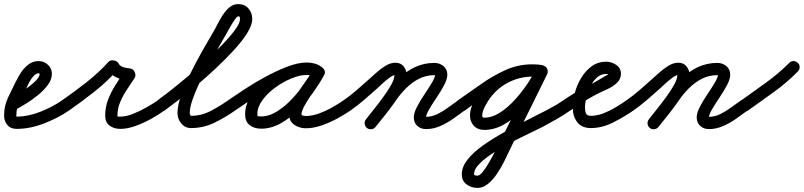

<svg xmlns="http://www.w3.org/2000/svg" viewBox="-39 -593 3935 940"><path d="M9 -109Q20 -115 44 -129.5Q68 -144 93.5 -162Q119 -180 137 -198.5Q155 -217 155 -231Q155 -234 150 -234Q138 -234 126.5 -222Q115 -210 106.5 -194.5Q98 -179 94 -170Q94 -170 94 -170Q94 -170 94 -170Q94 -170 94 -169.5Q94 -169 94 -169Q77 -137 59 -101.5Q41 -66 41 -28Q41 -22 42 -22Q98 -22 159 -46Q220 -70 265 -102Q275 -109 287 -106.5Q299 -104 307 -94Q314 -84 311.5 -72Q309 -60 299 -52Q247 -16 177.5 11Q108 38 42 38Q13 38 -3 19Q-19 0 -19 -28Q-19 -74 0.5 -115.5Q20 -157 40 -197Q40 -197 40 -196.5Q40 -196 40 -196Q40 -196 40 -196Q40 -196 40 -196Q50 -218 65.5 -240.5Q81 -263 102 -278.5Q123 -294 150 -294Q176 -294 195.5 -276Q215 -258 215 -231Q215 -204 195.5 -177.5Q176 -151 147 -127.5Q118 -104 88 -85.5Q58 -67 37 -56Q26 -50 14 -53.5Q2 -57 -4 -68Q-10 -79 -6 -91Q-2 -103 9 -109Z M257 -60Q250 -70 252.5 -82.5Q255 -95 265 -102Q323 -142 383.5 -189.5Q444 -237 492 -290Q500 -300 518 -297Q535 -295 541 -283Q548 -269 565.5 -264Q583 -259 597 -258Q612 -257 620 -241Q628 -224 620 -211Q602 -184 582.5 -154.5Q563 -125 549.5 -93.5Q536 -62 536 -27Q536 -22 538 -22Q540 -22 550 -22Q578 -22 612 -35.5Q646 -49 678.5 -67.5Q711 -86 733 -101Q743 -109 755 -107Q767 -105 774 -94Q782 -84 780 -72Q778 -60 767 -53Q740 -33 702.5 -12Q665 9 625 23.5Q585 38 550 38Q519 38 497.5 22Q476 6 476 -27Q476 -69 490.5 -106Q505 -143 526.5 -177Q548 -211 570 -245Q574 -251 581 -244.5Q588 -238 593 -227Q599 -217 600 -207.5Q601 -198 593 -198Q562 -200 532 -213.5Q502 -227 487 -257Q484 -263 493 -264.5Q502 -266 513 -264Q524 -263 532.5 -259Q541 -255 536 -250Q486 -194 423.5 -144.5Q361 -95 299 -52Q289 -45 276.5 -47.5Q264 -50 257 -60Z M725 -60Q718 -70 720.5 -82Q723 -94 733 -102Q750 -114 786.5 -142.5Q823 -171 868.5 -209Q914 -247 961 -289.5Q1008 -332 1047.5 -372.5Q1087 -413 1111.5 -446.5Q1136 -480 1136 -499Q1136 -505 1135 -509Q1134 -513 1127 -513Q1122 -513 1112 -499Q1102 -485 1090.5 -465.5Q1079 -446 1069 -427.5Q1059 -409 1054 -401Q1040 -376 1019 -340.5Q998 -305 976 -264Q954 -223 934.5 -181Q915 -139 902.5 -102Q890 -65 890 -39Q890 -36 892 -31Q894 -26 896 -26Q947 -26 992 -49.5Q1037 -73 1078 -102Q1088 -109 1100 -106.5Q1112 -104 1120 -94Q1127 -84 1124.5 -72Q1122 -60 1112 -52Q1064 -18 1010.5 8Q957 34 896 34Q867 34 848.5 11.5Q830 -11 830 -39Q830 -78 849 -130.5Q868 -183 896 -239Q924 -295 952.5 -345.5Q981 -396 1002 -431Q1013 -449 1025 -473Q1037 -497 1052 -520Q1067 -543 1085.5 -558Q1104 -573 1127 -573Q1159 -573 1177.5 -551.5Q1196 -530 1196 -499Q1196 -471 1171.5 -431.5Q1147 -392 1106 -347.5Q1065 -303 1016.5 -257.5Q968 -212 919.5 -171.5Q871 -131 830.5 -100Q790 -69 767 -52Q757 -45 745 -47.5Q733 -50 725 -60Z M1078 -102Q1111 -125 1159 -156.5Q1207 -188 1261.5 -217.5Q1316 -247 1368.5 -267Q1421 -287 1463 -287Q1482 -287 1501 -282Q1520 -277 1535 -265Q1547 -257 1548 -245.5Q1549 -234 1543 -225Q1537 -216 1526 -212Q1515 -208 1503 -215Q1484 -226 1461 -226Q1430 -226 1389 -209.5Q1348 -193 1309.5 -165Q1271 -137 1246 -103Q1221 -69 1221 -34Q1221 -24 1225 -23.5Q1229 -23 1240 -23Q1278 -23 1316.5 -47Q1355 -71 1389.5 -107.5Q1424 -144 1451 -183Q1478 -222 1495 -252Q1502 -266 1514 -268Q1526 -270 1535 -264Q1545 -259 1550 -248Q1555 -237 1547 -224Q1538 -206 1520 -180.5Q1502 -155 1483 -126.5Q1464 -98 1450.5 -73Q1437 -48 1437 -32Q1437 -28 1446.5 -26.5Q1456 -25 1458 -25Q1488 -25 1521.5 -37Q1555 -49 1587 -67Q1619 -85 1643 -102Q1653 -109 1665 -106.5Q1677 -104 1685 -94Q1692 -84 1689.5 -72Q1687 -60 1677 -52Q1648 -32 1611 -12Q1574 8 1534.5 21.5Q1495 35 1458 35Q1428 35 1402.5 18.5Q1377 2 1377 -32Q1377 -59 1390 -87.5Q1403 -116 1422.5 -145Q1442 -174 1461.5 -201Q1481 -228 1495 -252Q1502 -266 1514 -268Q1526 -270 1535 -264Q1545 -259 1550 -248Q1555 -237 1547 -224Q1526 -185 1494 -140Q1462 -95 1421 -54.5Q1380 -14 1334 11.5Q1288 37 1240 37Q1205 37 1183 19.5Q1161 2 1161 -34Q1161 -72 1180.5 -108.5Q1200 -145 1232.5 -177Q1265 -209 1304.5 -233.5Q1344 -258 1385 -272Q1426 -286 1461 -286Q1500 -286 1533 -267Q1545 -260 1546 -248Q1547 -236 1541 -226Q1535 -217 1523.5 -212.5Q1512 -208 1501 -217Q1492 -222 1482 -224.5Q1472 -227 1463 -227Q1436 -227 1399.5 -214Q1363 -201 1322 -180Q1281 -159 1241 -135.5Q1201 -112 1167.5 -89.5Q1134 -67 1112 -52Q1102 -45 1090 -47.5Q1078 -50 1070 -60Q1063 -70 1065.5 -82Q1068 -94 1078 -102Z M1643 -102Q1675 -124 1704.5 -149.5Q1734 -175 1763 -201Q1779 -215 1801.5 -235.5Q1824 -256 1848.5 -271Q1873 -286 1897 -286Q1923 -286 1937.5 -267.5Q1952 -249 1952 -224Q1952 -198 1935 -163.5Q1918 -129 1893 -93Q1868 -57 1842.5 -25Q1817 7 1800 28Q1792 38 1779.5 39.5Q1767 41 1758 34Q1748 26 1746.5 13.5Q1745 1 1752 -8Q1765 -25 1788 -53.5Q1811 -82 1835 -114.5Q1859 -147 1875.5 -176.5Q1892 -206 1892 -224Q1892 -227 1891 -228.5Q1890 -230 1893 -228Q1893 -228 1895.5 -227Q1898 -226 1897 -226Q1886 -226 1866.5 -211.5Q1847 -197 1829 -180Q1811 -163 1803 -156Q1773 -129 1742 -102.5Q1711 -76 1677 -52Q1667 -45 1654.5 -47.5Q1642 -50 1635 -60Q1628 -70 1630.5 -82.5Q1633 -95 1643 -102ZM1757 33Q1748 26 1746.5 13.5Q1745 1 1753 -9Q1777 -39 1801.5 -70Q1826 -101 1848 -133Q1876 -174 1912 -208.5Q1948 -243 1992 -264Q2036 -285 2088 -285Q2113 -285 2132 -269.5Q2151 -254 2151 -227Q2151 -206 2135.5 -176.5Q2120 -147 2099 -116Q2078 -85 2062.5 -58.5Q2047 -32 2047 -19Q2047 -17 2043.5 -19Q2040 -21 2047 -21Q2075 -21 2102.5 -34.5Q2130 -48 2155.5 -67Q2181 -86 2203 -101Q2213 -109 2225 -106.5Q2237 -104 2244 -94Q2252 -84 2249.5 -72Q2247 -60 2237 -53Q2210 -33 2179.5 -11.5Q2149 10 2115.5 24.5Q2082 39 2047 39Q2021 39 2004 23.5Q1987 8 1987 -19Q1987 -40 2002.5 -70Q2018 -100 2039 -131Q2060 -162 2075.5 -188Q2091 -214 2091 -227Q2091 -227 2091 -227Q2092 -226 2092 -225Q2092 -225 2088 -225Q2046 -225 2011.5 -207Q1977 -189 1948.5 -160.5Q1920 -132 1898 -99Q1875 -66 1850 -34.5Q1825 -3 1799 29Q1792 38 1779.5 39.5Q1767 41 1757 33Z M2203 -102Q2257 -139 2314.5 -180Q2372 -221 2434.5 -249.5Q2497 -278 2566 -278Q2578 -278 2589 -277Q2600 -276 2612 -275Q2624 -273 2631.5 -263.5Q2639 -254 2638 -241Q2636 -229 2626.5 -221.5Q2617 -214 2604 -215Q2595 -216 2585.5 -217Q2576 -218 2566 -218Q2520 -218 2476.5 -202Q2433 -186 2392 -160.5Q2351 -135 2312 -106.5Q2273 -78 2237 -52Q2227 -45 2215 -47.5Q2203 -50 2195 -60Q2188 -70 2190.5 -82Q2193 -94 2203 -102ZM2638 -241Q2636 -228 2626 -221Q2616 -214 2604 -215Q2587 -218 2570 -218Q2498 -218 2437.5 -182.5Q2377 -147 2342 -84Q2335 -73 2328.5 -57.5Q2322 -42 2322 -28Q2322 -22 2323.5 -19.5Q2325 -17 2332 -17Q2371 -17 2410 -42.5Q2449 -68 2483.5 -106.5Q2518 -145 2545 -185.5Q2572 -226 2586 -256Q2591 -267 2603 -271Q2615 -275 2626 -270Q2637 -265 2641 -253Q2645 -241 2640 -230Q2621 -190 2589.5 -143Q2558 -96 2517 -53.5Q2476 -11 2429 16Q2382 43 2332 43Q2300 43 2281 23Q2262 3 2262 -28Q2262 -50 2270.5 -72Q2279 -94 2289 -113Q2332 -191 2407 -234.5Q2482 -278 2570 -278Q2591 -278 2612 -275Q2625 -273 2632 -263Q2639 -253 2638 -241ZM2626 -270Q2637 -264 2641 -252.5Q2645 -241 2640 -230Q2602 -152 2563.5 -75Q2525 2 2487 79Q2487 79 2487 79.5Q2487 80 2487 80Q2487 80 2486.5 80Q2486 80 2486 80Q2475 102 2460.5 133Q2446 164 2429 198Q2412 232 2392 261Q2372 290 2348.5 308.5Q2325 327 2299 327Q2269 327 2245.5 310Q2222 293 2222 260Q2222 224 2249.5 189Q2277 154 2323 121Q2369 88 2424.5 57Q2480 26 2536 -2Q2592 -30 2640 -55Q2688 -80 2719 -102Q2729 -109 2741 -106.5Q2753 -104 2761 -94Q2768 -84 2765.5 -72Q2763 -60 2753 -52Q2720 -29 2685 -9Q2650 11 2614 30Q2593 41 2553.5 59.5Q2514 78 2467.5 102.5Q2421 127 2378.5 154Q2336 181 2309 208Q2282 235 2282 260Q2282 265 2289 266Q2296 267 2299 267Q2309 267 2323.5 249.5Q2338 232 2354 204.5Q2370 177 2385.5 147Q2401 117 2413.5 91Q2426 65 2434 52Q2434 52 2433.5 52Q2433 52 2433 52Q2433 52 2433 52.5Q2433 53 2433 53Q2471 -25 2509.5 -102Q2548 -179 2586 -256Q2592 -267 2603.5 -271Q2615 -275 2626 -270Z M2711 -60Q2704 -70 2706.5 -82Q2709 -94 2719 -102Q2770 -137 2824 -164.5Q2878 -192 2930 -224Q2933 -225 2937 -228Q2941 -231 2941 -232Q2941 -231 2941 -231Q2941 -228 2942 -227Q2938 -231 2929 -231Q2903 -231 2883.5 -213.5Q2864 -196 2851 -169.5Q2838 -143 2831.5 -115Q2825 -87 2825 -66Q2825 -49 2830 -37.5Q2835 -26 2854 -26Q2884 -26 2915 -38Q2946 -50 2975 -67.5Q3004 -85 3028 -102Q3038 -109 3050 -106.5Q3062 -104 3070 -94Q3077 -84 3074.5 -72Q3072 -60 3062 -52Q3019 -22 2964 6Q2909 34 2854 34Q2809 34 2787 5Q2765 -24 2765 -66Q2765 -100 2775.5 -139Q2786 -178 2807 -212.5Q2828 -247 2858.5 -269Q2889 -291 2929 -291Q2954 -291 2977.5 -275.5Q3001 -260 3001 -232Q3001 -207 2983 -189Q2963 -169 2932.5 -155.5Q2902 -142 2877 -129Q2845 -112 2814 -92.5Q2783 -73 2753 -52Q2743 -45 2731 -47.5Q2719 -50 2711 -60Z M3028 -102Q3060 -124 3089.5 -149.5Q3119 -175 3148 -201Q3164 -215 3186.5 -235.5Q3209 -256 3233.5 -271Q3258 -286 3282 -286Q3308 -286 3322.5 -267.5Q3337 -249 3337 -224Q3337 -198 3320 -163.5Q3303 -129 3278 -93Q3253 -57 3227.5 -25Q3202 7 3185 28Q3177 38 3164.5 39.5Q3152 41 3143 34Q3133 26 3131.5 13.5Q3130 1 3137 -8Q3150 -25 3173 -53.5Q3196 -82 3220 -114.5Q3244 -147 3260.5 -176.5Q3277 -206 3277 -224Q3277 -227 3276 -228.5Q3275 -230 3278 -228Q3278 -228 3280.5 -227Q3283 -226 3282 -226Q3271 -226 3251.5 -211.5Q3232 -197 3214 -180Q3196 -163 3188 -156Q3158 -129 3127 -102.5Q3096 -76 3062 -52Q3052 -45 3039.5 -47.5Q3027 -50 3020 -60Q3013 -70 3015.5 -82.5Q3018 -95 3028 -102ZM3142 33Q3133 26 3131.5 13.5Q3130 1 3138 -9Q3162 -39 3186.5 -70Q3211 -101 3233 -133Q3261 -174 3297 -208.5Q3333 -243 3377 -264Q3421 -285 3473 -285Q3498 -285 3517 -269.5Q3536 -254 3536 -227Q3536 -206 3520.5 -176.5Q3505 -147 3484 -116Q3463 -85 3447.5 -58.5Q3432 -32 3432 -19Q3432 -17 3428.5 -19Q3425 -21 3432 -21Q3460 -21 3487.5 -34.5Q3515 -48 3540.5 -67Q3566 -86 3588 -101Q3598 -109 3610 -106.5Q3622 -104 3629 -94Q3637 -84 3634.5 -72Q3632 -60 3622 -53Q3595 -33 3564.5 -11.5Q3534 10 3500.5 24.5Q3467 39 3432 39Q3406 39 3389 23.5Q3372 8 3372 -19Q3372 -40 3387.5 -70Q3403 -100 3424 -131Q3445 -162 3460.5 -188Q3476 -214 3476 -227Q3476 -227 3476 -227Q3477 -226 3477 -225Q3477 -225 3473 -225Q3431 -225 3396.5 -207Q3362 -189 3333.5 -160.5Q3305 -132 3283 -99Q3260 -66 3235 -34.5Q3210 -3 3184 29Q3177 38 3164.5 39.5Q3152 41 3142 33Z M3588 -100Q3648 -143 3710 -187.5Q3772 -232 3825 -285Q3833 -294 3845.5 -294Q3858 -294 3867 -285Q3876 -277 3876 -264.5Q3876 -252 3867 -243Q3813 -188 3749 -142Q3685 -96 3622 -51Q3612 -44 3600 -46Q3588 -48 3581 -58Q3573 -68 3575 -80.5Q3577 -93 3588 -100Z"/></svg>

Font: FRB American Cursive Guidelines Arrows
Style: Bold Italic
Weight: 700
Italic angle: -25°
Version: Version 2.0;Modular Font Editor K font №1